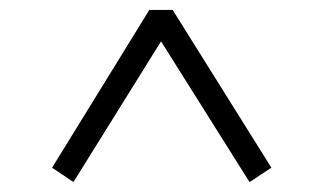

<svg xmlns="http://www.w3.org/2000/svg" viewBox="-20 -586 649 387"><path d="M85 -248 281 -566H328L527 -248L483 -219L288 -529H321L128 -219Z"/></svg>

Font: Noto Serif TC ExtraBold
Style: Regular
Weight: 800
Designer: Ryoko NISHIZUKA 西塚涼子 (kana & ideographs); Frank Grießhammer (Latin, Greek & Cyrillic); Wenlong ZHANG 张文龙 (bopomofo); San
Foundry: Adobe
Version: Version 2.002-H1;hotconv 1.1.0;makeotfexe 2.6.0